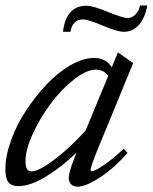

<svg xmlns="http://www.w3.org/2000/svg" viewBox="-20 -680 567 713"><path d="M440.4 -562Q415 -562 361.3 -585Q307.6 -607.9 286.6 -607.9Q268.6 -607.9 256.8 -595.9Q245.1 -584 241.7 -562H213.9Q225.1 -658.7 301.8 -658.7Q324.7 -658.7 381.1 -635.7Q437.5 -612.8 454.1 -612.8Q470.2 -612.8 483.6 -627Q497.1 -641.1 499.5 -659.7H526.9Q519.5 -615.7 497.1 -588.9Q474.6 -562 440.4 -562ZM48.3 11.2Q22.5 11.2 11.2 -3.2Q0 -17.6 0 -51.8Q0 -100.1 20.8 -158.2Q41.5 -216.3 76.7 -269.5Q111.8 -322.8 153.8 -367.2Q195.8 -411.6 242.4 -438.2Q289.1 -464.8 328.6 -464.8Q374 -464.8 395 -430.2L418 -485.4L474.6 -445.8L346.2 -133.8Q316.4 -62 316.4 -48.3Q316.4 -44.4 319.3 -44.4Q325.7 -44.4 339.1 -50.8Q352.5 -57.1 379.9 -77.1Q407.2 -97.2 439.5 -127.9L453.6 -112.3Q405.8 -57.1 352.5 -22Q299.3 13.2 268.1 13.2Q252.4 13.2 243.9 4.2Q235.4 -4.9 235.4 -21Q235.4 -42.5 264.2 -113.3Q207.5 -58.6 149.7 -23.7Q91.8 11.2 48.3 11.2ZM74.7 -82.5Q74.7 -62 80.1 -52.7Q85.4 -43.5 97.2 -43.5Q124 -43.5 182.1 -87.4Q240.2 -131.3 297.9 -195.3L381.8 -397.9Q365.7 -421.4 335.9 -421.4Q300.8 -421.4 254.2 -384.5Q207.5 -347.7 168.5 -295.4Q129.4 -243.2 102.1 -183.8Q74.7 -124.5 74.7 -82.5Z"/></svg>

Font: Elstob 6pt
Style: Italic
Weight: 400
Italic angle: -20°
Designer: Peter S. Baker
Version: Version 1.015